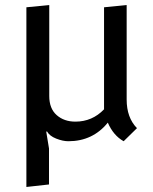

<svg xmlns="http://www.w3.org/2000/svg" viewBox="-20 -550 609 764"><path d="M484 -154Q484 -82 525 -40L472 12Q431 -11 409 -62Q349 12 252 12Q230 12 203.5 1.5Q177 -9 167 -27L164 -26L175 41V184L85 194V-521L176 -530V-168Q176 -118 205.5 -92Q235 -66 280 -66Q347 -66 394 -115V-521L484 -530Z"/></svg>

Font: Magra
Style: Regular
Weight: 400
Designer: Viviana Monsalve
Foundry: Viviana Monsalve
Version: Version 1.001